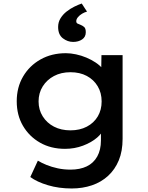

<svg xmlns="http://www.w3.org/2000/svg" viewBox="-20 -840 838 1090"><path d="M387 230Q314 230 252 211.5Q190 193 152 165L195 72Q216 85 244.5 96.5Q273 108 307.5 115.5Q342 123 380 123Q434 123 472.5 104.5Q511 86 532 48.5Q553 11 553 -43V-124L571 -117Q564 -87 531.5 -59Q499 -31 451 -13Q403 5 349 5Q269 5 207.5 -30Q146 -65 110.5 -125.5Q75 -186 75 -265Q75 -344 111 -405.5Q147 -467 210 -502.5Q273 -538 354 -538Q381 -538 411.5 -531.5Q442 -525 470.5 -513Q499 -501 523 -485Q547 -469 562 -450.5Q577 -432 580 -413L554 -405L556 -527H676V-52Q676 18 654.5 70Q633 122 594 158Q555 194 502 212Q449 230 387 230ZM380 -100Q433 -100 473 -121Q513 -142 535 -179Q557 -216 557 -264Q557 -313 534.5 -350.5Q512 -388 472.5 -409Q433 -430 380 -430Q327 -430 286.5 -408.5Q246 -387 222.5 -349.5Q199 -312 199 -264Q199 -217 222.5 -179.5Q246 -142 286.5 -121Q327 -100 380 -100ZM395 -602Q364 -602 337 -622.5Q310 -643 310 -687Q310 -714 323.5 -736Q337 -758 358 -774.5Q379 -791 402.5 -802.5Q426 -814 444 -820L474 -774Q461 -771 446.5 -762.5Q432 -754 422.5 -742.5Q413 -731 413 -720Q413 -710 419.5 -706.5Q426 -703 435 -700Q448 -695 457.5 -687Q467 -679 467 -657Q467 -630 446 -616Q425 -602 395 -602Z"/></svg>

Font: Lexend Exa Medium
Style: Regular
Weight: 500
Designer: Bonnie Shaver-Troup, Thomas Jockin
Foundry: Lexend
Version: Version 1.007